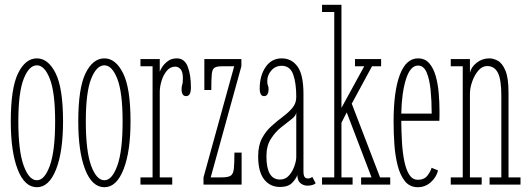

<svg xmlns="http://www.w3.org/2000/svg" viewBox="-20 -770 2206 801"><path d="M134 11Q82.5 11 53.8 -63Q25 -137 25 -263.5Q25 -402.5 55.5 -464.5Q86 -526.5 134 -526.5Q181 -526.5 212 -464.5Q243 -402.5 243 -263.5Q243 -137 213.8 -63Q184.5 11 134 11ZM134 -18Q166 -18 188 -79Q210 -140 210 -263.5Q210 -384.5 188 -441Q166 -497.5 134 -497.5Q101 -497.5 78.8 -441Q56.5 -384.5 56.5 -263.5Q56.5 -140 78.8 -79Q101 -18 134 -18Z M415.5 11Q364 11 335.2 -63Q306.5 -137 306.5 -263.5Q306.5 -402.5 337 -464.5Q367.5 -526.5 415.5 -526.5Q462.5 -526.5 493.5 -464.5Q524.5 -402.5 524.5 -263.5Q524.5 -137 495.2 -63Q466 11 415.5 11ZM415.5 -18Q447.5 -18 469.5 -79Q491.5 -140 491.5 -263.5Q491.5 -384.5 469.5 -441Q447.5 -497.5 415.5 -497.5Q382.5 -497.5 360.2 -441Q338 -384.5 338 -263.5Q338 -140 360.2 -79Q382.5 -18 415.5 -18Z M566 0V-30H616.5V-493.5H566V-523.5H646.5V-470Q647 -474.5 655.2 -488.2Q663.5 -502 679 -514.2Q694.5 -526.5 717.5 -526.5Q750 -526.5 763.2 -492Q776.5 -457.5 776.5 -405.5Q776.5 -369 756.5 -369Q737.5 -369 737.5 -398Q737.5 -409.5 740.2 -417Q743 -424.5 743 -443.5Q743 -469.5 733.8 -480.8Q724.5 -492 711.5 -492Q690 -492 675.5 -474.2Q661 -456.5 653.8 -432Q646.5 -407.5 646.5 -387.5V-30H698.5V0Z M829 0V-30L957 -493.5H906Q884.5 -493.5 875 -487.5Q865.5 -481.5 863.5 -460.5Q861.5 -439.5 861.5 -394.5H832.5V-523.5H987V-493.5L859 -30H904.5Q931 -30 942 -36.8Q953 -43.5 955.5 -65.8Q958 -88 958 -133.5H988V0Z M1148 10Q1106.5 10 1081.8 -21.8Q1057 -53.5 1057 -118Q1057 -163 1073 -193Q1089 -223 1112.8 -244.2Q1136.5 -265.5 1160.2 -283.2Q1184 -301 1200 -320Q1216 -339 1216 -365.5Q1216 -424 1203 -459.8Q1190 -495.5 1155 -495.5Q1129 -495.5 1112 -476Q1095 -456.5 1095 -432.5Q1095 -418.5 1097.8 -413.5Q1100.5 -408.5 1100.5 -397Q1100.5 -385.5 1096 -377.2Q1091.5 -369 1081.5 -369Q1063.5 -369 1063.5 -401Q1063.5 -454.5 1088.2 -490.5Q1113 -526.5 1155 -526.5Q1196.5 -526.5 1221.2 -492.5Q1246 -458.5 1246 -378V-55.5Q1246 -38 1250.8 -31.8Q1255.5 -25.5 1264.5 -25.5Q1276.5 -25.5 1282.5 -32.5L1297 -5.5Q1286 4.5 1261.5 4.5Q1246.5 4.5 1233.5 -5.8Q1220.5 -16 1220.5 -40Q1215.5 -24.5 1198.8 -7.2Q1182 10 1148 10ZM1148 -21Q1171 -21 1186 -38.2Q1201 -55.5 1208.5 -77.8Q1216 -100 1216 -114.5V-301Q1215 -287 1196 -272.5Q1177 -258 1152.8 -238.8Q1128.5 -219.5 1110 -190.5Q1091.5 -161.5 1091.5 -118Q1091.5 -21 1148 -21Z M1323.5 0V-30H1374.5V-720H1323.5V-750H1404.5V-320L1499.5 -493.5H1461V-523.5H1570V-493.5H1532L1447.5 -337.5L1565.5 -30H1608V0H1486.5V-30H1530L1426.5 -301L1404.5 -258V-30H1451V0Z M1723 11Q1689.5 11 1669.2 -14.2Q1649 -39.5 1638.8 -80.2Q1628.5 -121 1625.2 -169Q1622 -217 1622 -262.5Q1622 -389 1648 -457.8Q1674 -526.5 1724 -526.5Q1753 -526.5 1770.8 -506Q1788.5 -485.5 1797.8 -452.8Q1807 -420 1810.2 -381.8Q1813.5 -343.5 1813.5 -308Q1813.5 -297 1813.5 -286.5Q1813.5 -276 1813 -266H1654Q1654.5 -220.5 1657 -176.8Q1659.5 -133 1666.8 -97.5Q1674 -62 1687.5 -41Q1701 -20 1723 -20Q1749.5 -20 1763 -37.2Q1776.5 -54.5 1780.5 -70L1807.5 -59Q1800.5 -30.5 1777.2 -9.8Q1754 11 1723 11ZM1724 -496.5Q1692 -496.5 1674 -440.5Q1656 -384.5 1654 -296H1781Q1781 -348 1776.5 -393.8Q1772 -439.5 1759.8 -468Q1747.5 -496.5 1724 -496.5Z M1860.5 0V-30H1910.5V-493.5H1860.5V-523.5H1940.5V-466.5Q1945.5 -490 1968.5 -508.2Q1991.5 -526.5 2021.5 -526.5Q2038 -526.5 2056.5 -516.8Q2075 -507 2088.2 -476.5Q2101.5 -446 2101.5 -383.5V-30H2151.5V0H2022.5V-30H2071.5V-370Q2071.5 -438.5 2057 -466.5Q2042.5 -494.5 2012.5 -494.5Q1991.5 -494.5 1975.2 -475.2Q1959 -456 1949.8 -429.2Q1940.5 -402.5 1940.5 -379V-30H1989.5V0Z"/></svg>

Font: Imbue 10pt Thin
Style: Regular
Weight: 100
Designer: Tyler Finck
Foundry: Etcetera Type Company
Version: Version 1.102; ttfautohint (v1.8.3)